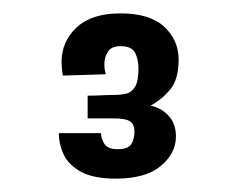

<svg xmlns="http://www.w3.org/2000/svg" viewBox="-20 -826 361 287"><path d="M153 -559Q120 -559 101.5 -569Q83 -579 75.5 -594.5Q68 -610 68 -627H131Q131 -619 136 -611Q141 -603 156 -603Q172 -603 176.5 -611Q181 -619 181 -629Q181 -640 174.5 -644.5Q168 -649 150 -649Q146 -649 139.5 -649Q133 -649 125.5 -649Q118 -649 111 -649V-683Q122 -683 130.5 -683.5Q139 -684 147 -684Q160 -684 168.5 -686Q177 -688 182 -696.5Q187 -705 187 -723Q187 -737 182 -747Q177 -757 160 -757Q147 -757 141.5 -749Q136 -741 136 -730Q136 -726 136.5 -722.5Q137 -719 138 -715L74 -713Q73 -718 72.5 -723.5Q72 -729 72 -733Q72 -764 94.5 -785Q117 -806 160 -806Q204 -806 225.5 -786Q247 -766 247 -737Q247 -708 235 -693Q223 -678 205 -668Q221 -665 232 -653Q243 -641 243 -622Q243 -597 220.5 -578Q198 -559 153 -559Z"/></svg>

Font: Truculenta SemiBold
Style: Regular
Weight: 600
Version: Version 1.002